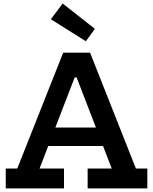

<svg xmlns="http://www.w3.org/2000/svg" viewBox="-20 -1048 852 1068"><path d="M328.5 -1028.5 508 -887.5 457.5 -818.5 263 -941ZM609.5 -338.5V-236H201V-338.5ZM736 -110.5H799.5V0H467.5V-110.5H601.5L383 -677.5L451 -617.5H353L418.5 -677.5L200 -110.5H336V0H12V-110.5H76L331.5 -755H481Z"/></svg>

Font: Hepta Slab SemiBold
Style: Regular
Weight: 600
Designer: Michael LaGattuta
Foundry: Michael LaGattuta
Version: Version 1.102